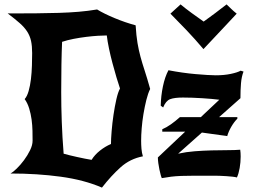

<svg xmlns="http://www.w3.org/2000/svg" viewBox="-20 -798 1159 872"><path d="M596 -683Q599 -635 604.5 -602.5Q610 -570 618 -540.5Q626 -511 637 -477.5Q648 -444 662 -394Q652 -374 644.5 -343.5Q637 -313 631.5 -280Q626 -247 623.5 -215Q621 -183 621 -159Q621 -140 622.5 -122Q624 -104 629 -88Q571 -77 528 -38.5Q485 0 443 54Q362 19 255.5 4.5Q149 -10 28 -10Q39 -16 56 -32.5Q73 -49 89 -70.5Q105 -92 116.5 -115.5Q128 -139 128 -159Q128 -179 127.5 -204Q127 -229 123.5 -255Q120 -281 112.5 -305.5Q105 -330 92 -348Q103 -360 110 -384.5Q117 -409 120.5 -438.5Q124 -468 125 -499.5Q126 -531 126 -557Q126 -589 121 -612Q116 -635 103.5 -654.5Q91 -674 69.5 -693Q48 -712 15 -737Q86 -737 142.5 -737.5Q199 -738 247 -739.5Q295 -741 337 -744.5Q379 -748 421 -755Q452 -736 500 -716Q548 -696 596 -683ZM484 -144Q484 -166 487 -202.5Q490 -239 495.5 -276.5Q501 -314 508.5 -347Q516 -380 525 -396Q518 -416 509 -446.5Q500 -477 491 -510.5Q482 -544 475 -577.5Q468 -611 465 -637Q449 -637 424.5 -635.5Q400 -634 371.5 -630.5Q343 -627 314.5 -621.5Q286 -616 262 -608Q260 -563 259 -504.5Q258 -446 258 -380Q258 -316 260.5 -245.5Q263 -175 269 -100Q279 -97 295.5 -93Q312 -89 330 -85Q348 -81 365.5 -77.5Q383 -74 396 -72Q410 -95 434 -114Q458 -133 484 -144ZM897 -196 789 -100Q825 -108 864 -111Q903 -114 941 -115Q979 -116 1013 -116Q1047 -116 1071 -118Q1072 -111 1072.5 -103.5Q1073 -96 1073 -87Q1073 -61 1068.5 -35Q1064 -9 1056 8Q1050 6 1036.5 4.5Q1023 3 1008 2Q993 1 978.5 0.5Q964 0 956 0Q902 0 865.5 0Q829 0 803 1Q777 2 757 4.5Q737 7 715 11Q713 8 710 -3Q707 -14 704 -28Q701 -42 699 -57Q697 -72 697 -83L821 -200H717V-211Q736 -219 756.5 -233.5Q777 -248 797 -266H892L976 -345Q945 -349 898 -352Q851 -355 811 -355Q772 -355 752.5 -347.5Q733 -340 721 -310L710 -318Q711 -363 720 -406Q729 -449 745 -479Q776 -473 807.5 -468.5Q839 -464 868 -461.5Q897 -459 921 -457.5Q945 -456 960 -456Q998 -456 1028.5 -462.5Q1059 -469 1073 -477L1086 -473Q1077 -450 1074.5 -419.5Q1072 -389 1072 -352L975 -266H1058V-259Q1043 -244 1030.5 -222.5Q1018 -201 1012 -180ZM1055 -736Q1041 -721 1005.5 -683Q970 -645 904 -575Q866 -620 827.5 -660.5Q789 -701 754 -736Q769 -749 776.5 -756.5Q784 -764 800 -778Q823 -759 851 -738.5Q879 -718 905 -700Q930 -718 957.5 -738.5Q985 -759 1009 -778Q1024 -764 1032 -756Q1040 -748 1055 -736Z"/></svg>

Font: New Rocker
Style: Regular
Weight: 400
Designer: Pablo Impallari, Brenda Gallo, Rodrigo Fuenzalida
Foundry: Pablo Impallari, Brenda Gallo, Rodrigo Fuenzalida
Version: Version 1.000; ttfautohint (v0.93) -l 8 -r 50 -G 200 -x 14 -